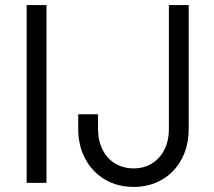

<svg xmlns="http://www.w3.org/2000/svg" viewBox="-20 -720 843 756"><path d="M85 -700H163V0H85ZM288 -212V-270H366V-212Q366 -167 383.5 -131.5Q401 -96 433 -76.5Q465 -57 506 -57Q568 -57 606.5 -100Q645 -143 645 -212V-700H723V-212Q723 -146 695.5 -94Q668 -42 618.5 -13Q569 16 506 16Q443 16 393.5 -13Q344 -42 316 -94Q288 -146 288 -212Z"/></svg>

Font: Uncut Sans Variable
Style: Regular
Weight: 400
Designer: Kasper Nordkvist
Foundry: UNCUT.wtf
Version: Version 1.303;Glyphs 3.1.2 (3151)